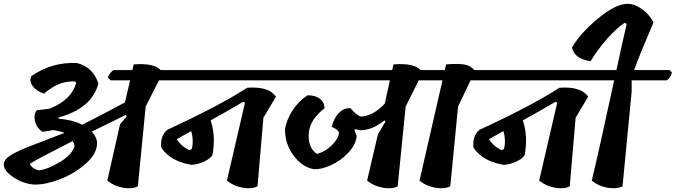

<svg xmlns="http://www.w3.org/2000/svg" viewBox="-28 -992 3558 1011"><path d="M311 -292Q300 -299 253 -307Q226 -302 196 -298Q164 -319 156 -355Q148 -391 167 -412Q192 -414 234 -420Q350 -467 373 -556L369 -563Q283 -569 204 -499Q163 -512 143.5 -539.5Q124 -567 138 -592Q248 -667 378 -660Q463 -638 490 -552Q456 -421 279 -373L281 -367Q355 -361 405 -335Q569 -419 630 -453L657 -569H555L539 -584Q551 -610 569 -623H669L676 -653Q783 -661 818 -623H946L958 -610Q951 -582 932 -569H809L739 -431L698 -11Q668 5 620 -3.5Q572 -12 537 -41L604 -337L639 -379L634 -387Q516 -328 455 -299Q483 -269 483 -238Q483 -183 424 -130.5Q365 -78 288.5 -48.5Q212 -19 152 -20Q92 -25 42 -59Q-8 -93 -8 -125Q-8 -142 6 -157Q20 -172 54 -189Q88 -206 118.5 -218Q149 -230 210 -253Q271 -276 311 -292ZM178 -95Q226 -101 289.5 -140Q353 -179 365 -224Q362 -238 354 -249Q163 -152 130 -130Q131 -119 147 -108Q163 -97 178 -95Z M1579 -623 1591 -610Q1584 -582 1564 -569H809L794 -584Q804 -610 824 -623ZM1253 -456Q1155 -399 1081 -358Q1109 -277 1091 -176Q1079 -156 1046 -141Q1013 -126 980 -124Q868 -143 821 -215Q815 -279 854 -309Q1123 -433 1274 -530Q1388 -538 1425 -483L1359 -372L1328 -11Q1298 5 1250 -3.5Q1202 -12 1167 -41L1262 -451ZM971 -201 982 -208Q993 -253 979 -302Q953 -287 903 -259Q929 -218 971 -201Z M2315 -623 2327 -610Q2320 -582 2300 -569H2177L2108 -431L2066 -11Q2036 5 1988 -3.5Q1940 -12 1905 -41L1962 -285L2002 -352L1996 -358Q1934 -307 1870 -306L1843 -312L1838 -306L1850 -277Q1847 -232 1807 -189Q1767 -146 1715.5 -122.5Q1664 -99 1625 -101Q1562 -112 1516.5 -175Q1471 -238 1473 -313Q1480 -359 1511.5 -409Q1543 -459 1591 -490Q1631 -491 1655.5 -472.5Q1680 -454 1681 -422Q1606 -363 1599 -299Q1589 -217 1640 -182Q1682 -191 1718 -226Q1754 -261 1757 -292Q1753 -310 1719 -324Q1730 -371 1757 -398Q1784 -425 1818 -422Q1849 -385 1872 -378Q1938 -382 1998 -446L2025 -569H1439L1424 -584Q1437 -611 1454 -623H2037L2044 -653Q2152 -661 2187 -623Z M2591 -623 2603 -610Q2596 -582 2576 -569H2450L2384 -431L2343 -11Q2312 5 2264 -3.5Q2216 -12 2181 -41L2302 -569H2178L2163 -584Q2173 -610 2193 -623H2314L2321 -653Q2386 -658 2419 -652Q2452 -646 2469 -623Z M3223 -623 3235 -610Q3228 -582 3208 -569H2453L2438 -584Q2448 -610 2468 -623ZM2897 -456Q2799 -399 2725 -358Q2753 -277 2735 -176Q2723 -156 2690 -141Q2657 -126 2624 -124Q2512 -143 2465 -215Q2459 -279 2498 -309Q2767 -433 2918 -530Q3032 -538 3069 -483L3003 -372L2972 -11Q2942 5 2894 -3.5Q2846 -12 2811 -41L2906 -451ZM2615 -201 2626 -208Q2637 -253 2623 -302Q2597 -287 2547 -259Q2573 -218 2615 -201Z M3298 -569V-509L3250 -11Q3219 5 3171 -3.5Q3123 -12 3088 -41Q3127 -203 3206 -569H3085L3070 -584Q3080 -610 3100 -623H3218Q3246 -755 3272 -866L3261 -872Q3219 -844 3170 -789Q3121 -734 3082 -670Q3043 -674 3016 -693Q2989 -712 2984 -742Q3029 -819 3122 -895.5Q3215 -972 3276 -972Q3313 -972 3352.5 -944Q3392 -916 3413 -874Q3340 -704 3311 -623H3498L3510 -610Q3503 -582 3483 -569Z"/></svg>

Font: Tillana SemiBold
Style: Regular
Weight: 600
Designer: Lipi Raval (Devanagari, Latin), Jonny Pinhorn (Latin)
Foundry: Indian Type Foundry
Version: Version 2.003;PS 1.0;hotconv 1.0.79;makeotf.lib2.5.61930; tt